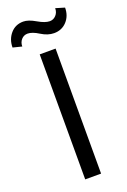

<svg xmlns="http://www.w3.org/2000/svg" viewBox="-201 -971 681 1026"><g transform="rotate(-20 139.5 -457.5)"><path d="M185.5 0H95.2V-710.9H185.5ZM308.1 -899.4Q308.1 -853 279.8 -822Q251.5 -791 207 -791Q171.4 -791 134.5 -814.2Q97.7 -837.4 71.8 -837.4Q50.3 -837.4 36.1 -821.5Q22 -805.7 22 -782.2L-28.8 -794.9Q-28.8 -840.8 -1 -873.3Q26.9 -905.8 71.8 -905.8Q100.6 -905.8 140.6 -882.3Q180.7 -858.9 207 -858.9Q228 -858.9 242.7 -874.8Q257.3 -890.6 257.3 -914.6Z"/></g></svg>

Font: Roboto Web
Style: Regular
Weight: 400
Designer: Google
Version: Version 1.200310; 2013